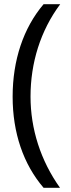

<svg xmlns="http://www.w3.org/2000/svg" viewBox="-20 -709 336 912"><path d="M40 -250C40 -78 91 71 187 183H265C173 54 125 -97 125 -250C125 -410 172 -563 266 -689H187C91 -576 40 -423 40 -250Z"/></svg>

Font: Noto Sans Syriac Western
Style: Regular
Weight: 400
Designer: Patrick Giasson and the Monotype Design Team
Foundry: Monotype Imaging Inc.
Version: Version 3.000